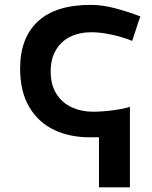

<svg xmlns="http://www.w3.org/2000/svg" viewBox="-20 -576 640 807"><path d="M64.5 -288Q64.5 -416.5 139.2 -486Q214 -555.5 361 -555.5Q410 -555.5 463.2 -541.5Q516.5 -527.5 570 -507Q561.5 -484.5 545.5 -434Q542 -425 535.5 -404Q500.5 -419 452 -429.8Q403.5 -440.5 364.5 -440.5Q314.5 -440.5 275.8 -421.8Q237 -403 215 -365.8Q193 -328.5 193 -275.5Q193 -220 217 -181.8Q241 -143.5 281.5 -125Q322 -106.5 371 -106.5Q411.5 -106.5 458.5 -113Q505.5 -119.5 526 -127V211.5H396V1H364.5Q277.5 2.5 210 -28.8Q142.5 -60 103.5 -125.2Q64.5 -190.5 64.5 -288Z"/></svg>

Font: JuliaMono SemiBold
Style: Regular
Weight: 600
Monospace: yes
Designer: cormullion
Foundry: corm
Version: Version 0.055; ttfautohint (v1.8.4)